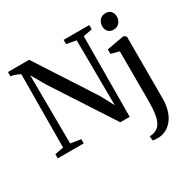

<svg xmlns="http://www.w3.org/2000/svg" viewBox="-210 -974 1436 1431"><g transform="rotate(-30 508.5 -259.0)"><path d="M26.5 0V-36L101 -50L105 -678.5Q96.5 -684 83.2 -689.8Q70 -695.5 55.2 -700Q40.5 -704.5 26.5 -706.5V-743H209L532 -244L592.5 -130.5L588.5 -691.5L506 -706.5V-743H726.5V-706.5L649.5 -691.5L645.5 0H564.5L225.5 -521.5L158 -639.5L162 -50L250 -36V0ZM755.5 242Q747.5 242 737 241.8Q726.5 241.5 717.8 240.5Q709 239.5 706 238.5L702 201Q709.5 201 725.5 198.2Q741.5 195.5 757 188Q782 176 797.2 149Q812.5 122 819.5 78.2Q826.5 34.5 826.5 -27.5L826 -459.5L755.5 -478V-517L898 -542.5H909L926.5 -528V2Q926.5 59.5 913.2 103.5Q900 147.5 876.2 177.8Q852.5 208 821.8 224.2Q791 240.5 755.5 242ZM866.5 -622Q838 -622 821.8 -640Q805.5 -658 805.5 -686Q805.5 -716.5 823.8 -738Q842 -759.5 874.5 -759.5H875.5Q904 -759.5 920.2 -741.8Q936.5 -724 936.5 -696Q936.5 -665.5 918 -643.8Q899.5 -622 867.5 -622Z"/></g></svg>

Font: Merriweather 72pt
Style: Regular
Weight: 400
Version: Version 2.100